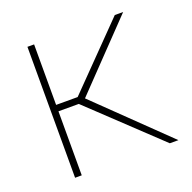

<svg xmlns="http://www.w3.org/2000/svg" viewBox="-100 -628 729 728"><g transform="rotate(-20 264.5 -264.0)"><path d="M465.8 0 192.4 -258.3H110.4V0H83.5V-528.3H110.4V-284.2H197.3L436 -528.3H469.7L221.7 -270L500.5 0Z"/></g></svg>

Font: Vazirmatn UI FD Thin
Style: Regular
Weight: 100
Designer: Saber Rastikerdar
Foundry: Saber Rastikerdar
Version: Version 33.003